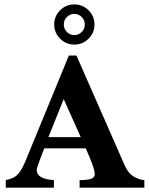

<svg xmlns="http://www.w3.org/2000/svg" viewBox="-20 -869 694 889"><path d="M648.4 0H348.6V-35.2Q387.7 -35.2 403.3 -41.7Q418.9 -48.3 418.9 -63.5Q418.9 -67.9 416.5 -78.9Q414.1 -89.8 405.3 -114.3Q396.5 -138.7 377 -182.1H185.1Q183.1 -177.2 177.5 -162.8Q171.9 -148.4 165.5 -131.6Q159.2 -114.7 154.5 -100.8Q149.9 -86.9 149.9 -82.5Q149.9 -40 229.5 -35.2V0H6.8V-35.2Q27.3 -39.1 42.5 -46.6Q57.6 -54.2 71 -72.5Q84.5 -90.8 99.1 -126L298.8 -611.8H334L556.2 -106Q573.2 -66.4 599.4 -51.3Q625.5 -36.1 648.4 -35.2ZM354 -233.9 274.9 -410.2 204.1 -233.9ZM417.5 -755.9Q417.5 -717.3 390.1 -689.9Q362.8 -662.6 324.2 -662.6Q285.6 -662.6 258.3 -689.9Q231 -717.3 231 -755.9Q231 -793.9 258.3 -821.3Q285.6 -848.6 324.2 -848.6Q362.8 -848.6 390.1 -821.3Q417.5 -793.9 417.5 -755.9ZM372.6 -755.9Q372.6 -775.9 358.4 -790.3Q344.2 -804.7 324.2 -804.7Q304.2 -804.7 289.8 -790.3Q275.4 -775.9 275.4 -755.9Q275.4 -735.4 289.8 -720.9Q304.2 -706.5 324.2 -706.5Q344.2 -706.5 358.4 -720.9Q372.6 -735.4 372.6 -755.9Z"/></svg>

Font: Scheherazade New
Style: Bold
Weight: 700
Designer: SIL International
Foundry: SIL International
Version: Version 4.000